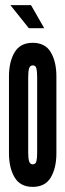

<svg xmlns="http://www.w3.org/2000/svg" viewBox="-20 -722 255 749"><path d="M107.5 7Q59 7 37 -30Q15 -67 15 -124V-424Q15 -481 37 -518Q59 -555 107.5 -555Q156.5 -555 178.2 -518Q200 -481 200 -424V-124Q200 -67 178.2 -30Q156.5 7 107.5 7ZM108 -81Q119 -81 122 -92.8Q125 -104.5 125 -127V-421Q125 -443.5 122 -455.2Q119 -467 108 -467Q97 -467 93.5 -455.2Q90 -443.5 90 -421V-127Q90 -104.5 93.5 -92.8Q97 -81 108 -81ZM152.5 -612H92.5L20.5 -702H101Z"/></svg>

Font: League Gothic Condensed
Style: Regular
Weight: 400
Width: 3
Designer: The League of Moveable Type
Version: Version 2.001